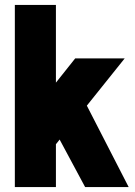

<svg xmlns="http://www.w3.org/2000/svg" viewBox="-20 -756 545 776"><path d="M500 0H324L221 -192L206 -173V0H40V-736H206V-422L284 -520H484L331 -329Z"/></svg>

Font: Akshar
Style: Bold
Weight: 700
Designer: Tall Chai
Foundry: Tall Chai
Version: Version 1.000